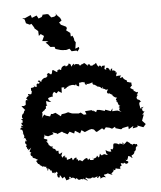

<svg xmlns="http://www.w3.org/2000/svg" viewBox="-51 -724 658 785"><g transform="rotate(-5 278.0 -331.0)"><path d="M211 -672 200 -664 187 -662 176 -676 170 -677 152 -676V-673L148 -667L135 -662L128 -675L108 -667L104 -679L79 -668L68 -669L78 -663L82 -647L97 -640L104 -643L114 -627L115 -623L129 -611L130 -591L138 -598L151 -589L142 -569L167 -566L155 -561L163 -554L173 -542L190 -541L193 -532L213 -526L227 -524L225 -525L236 -524L250 -528L258 -517H259L278 -518L282 -514L290 -525L289 -532L274 -526L278 -552L273 -559L272 -568L267 -580L260 -577L259 -592L243 -604L247 -613L244 -619L223 -629L222 -632L217 -638L228 -646L223 -657L203 -677ZM362 -185 370 -195 385 -192 395 -187 408 -194 409 -188 429 -182H434L438 -186L462 -191L463 -179L483 -191L479 -181L500 -185L499 -191L523 -182L530 -189L527 -187L534 -194L520 -209L529 -233C525 -236 518 -230 528 -239C525 -230 533 -252 536 -247C525 -240 518 -262 533 -265C525 -263 519 -267 522 -256C513 -264 519 -263 515 -274C516 -286 511 -281 526 -290C518 -284 520 -298 520 -290C515 -300 508 -292 506 -304C505 -309 514 -316 511 -317C499 -308 516 -323 513 -328C501 -325 494 -331 507 -326C497 -339 491 -327 499 -338C498 -336 498 -337 484 -346C481 -346 492 -359 492 -355C488 -365 491 -362 490 -368C477 -370 473 -374 476 -371C468 -374 477 -380 466 -381C471 -380 456 -385 457 -395C460 -393 451 -393 446 -391C443 -393 452 -403 452 -399C452 -402 434 -401 431 -399C429 -410 441 -415 429 -415C428 -420 437 -417 420 -425C426 -423 410 -421 418 -431C414 -431 412 -436 409 -423C409 -425 397 -434 407 -427C401 -441 388 -439 393 -429C380 -434 387 -433 388 -447C371 -447 378 -446 373 -440C374 -452 359 -450 365 -442C352 -456 359 -448 353 -461C339 -448 336 -457 340 -448C344 -463 339 -451 339 -451C326 -450 328 -454 326 -458C313 -454 321 -467 319 -452C308 -463 301 -469 308 -460C307 -470 295 -457 293 -460C283 -452 290 -453 282 -462C285 -459 265 -469 262 -457C265 -469 262 -468 251 -454C249 -464 251 -465 241 -468C236 -456 240 -454 241 -461C237 -464 227 -451 227 -461C232 -461 216 -464 210 -451C208 -452 215 -443 200 -445C194 -454 205 -446 205 -447C186 -439 197 -456 192 -437C188 -438 183 -443 176 -447C166 -443 176 -448 168 -431C160 -429 170 -430 154 -437C150 -428 145 -432 152 -426C140 -422 153 -426 150 -423C138 -412 142 -426 124 -408C138 -407 130 -420 123 -403C119 -403 117 -416 109 -406C118 -403 120 -397 107 -396C112 -401 105 -399 103 -393C105 -384 103 -380 90 -390C100 -390 94 -382 79 -382V-372C80 -367 85 -365 83 -372C78 -358 82 -354 70 -357C64 -362 62 -350 72 -350C59 -353 58 -336 54 -344C67 -328 65 -326 62 -333C49 -338 54 -324 52 -321C57 -310 42 -313 54 -319C45 -309 46 -310 34 -312C42 -299 37 -308 48 -294C40 -290 44 -286 40 -280C38 -289 45 -279 38 -280C37 -281 27 -267 36 -259C35 -256 22 -262 30 -256C40 -247 29 -252 34 -242C28 -247 23 -240 35 -229C20 -235 23 -228 34 -223C34 -223 20 -229 22 -215C28 -217 31 -215 32 -196C37 -195 34 -196 22 -204C37 -198 40 -179 26 -177C43 -183 36 -181 43 -167C33 -163 39 -175 40 -166C36 -171 34 -155 38 -157C46 -148 36 -147 38 -145C46 -142 36 -132 51 -135C40 -132 42 -122 59 -139C49 -122 47 -116 65 -123C54 -123 49 -107 60 -103C70 -108 54 -104 61 -103C61 -101 58 -94 78 -93C72 -96 66 -94 82 -87C79 -83 74 -85 74 -81C77 -83 80 -65 85 -70C82 -70 94 -62 87 -65C107 -54 106 -53 94 -59C111 -59 98 -56 115 -55C109 -44 107 -57 121 -45C119 -36 118 -34 117 -48C133 -46 128 -31 133 -40C137 -22 139 -27 145 -31C143 -23 146 -24 154 -33C151 -29 163 -29 155 -21C155 -8 160 -5 165 -8C164 -20 167 -19 175 -2C186 -11 175 0 186 -10C180 -12 190 0 190 7C207 2 205 5 203 -6C215 -7 208 1 206 4C211 -3 222 -5 230 7C231 -3 228 5 234 2C243 15 244 7 256 7C255 14 249 17 261 4C259 14 261 2 277 17C275 3 266 16 271 2C286 14 294 3 289 5C288 14 290 4 302 4C298 10 311 5 321 1C312 7 319 11 323 6C324 0 332 -1 330 13C329 12 346 2 351 10C350 -6 345 10 346 -3C363 -4 363 -11 364 -4C360 -10 378 4 381 -1C372 -3 373 -9 376 -3C380 -11 394 -14 382 -23C399 -8 392 -27 397 -24C404 -21 410 -22 417 -19C406 -30 418 -20 414 -30C425 -37 421 -27 418 -44C435 -38 433 -44 429 -49C439 -33 448 -40 450 -46C442 -56 440 -45 440 -58C444 -46 449 -60 451 -70C465 -68 465 -57 468 -62C459 -78 471 -66 478 -83C477 -79 466 -77 479 -81C479 -78 473 -88 477 -86C479 -83 484 -92 486 -97C480 -99 489 -104 492 -111L496 -105C489 -109 495 -108 490 -116C483 -117 488 -114 484 -115C482 -119 473 -119 471 -111C472 -123 471 -112 464 -120C460 -126 455 -126 452 -130C450 -132 439 -115 434 -120C444 -123 423 -134 435 -119C414 -129 417 -120 421 -118C408 -129 397 -126 397 -126C390 -119 398 -109 388 -102C387 -103 378 -112 384 -94C371 -94 365 -99 361 -103C363 -86 361 -90 369 -83C355 -80 363 -90 347 -84C347 -84 344 -77 337 -90C330 -74 340 -83 331 -77C327 -70 330 -78 324 -83C323 -73 307 -69 304 -76C315 -72 312 -63 293 -68C297 -76 296 -75 285 -68C287 -72 283 -73 283 -77C271 -73 278 -78 261 -64C267 -61 251 -77 247 -67C244 -72 244 -80 239 -73C234 -75 241 -68 240 -82C228 -84 226 -67 223 -75C222 -83 220 -86 213 -79C213 -79 213 -80 200 -76C201 -92 199 -83 190 -89C203 -93 188 -99 183 -86C176 -101 180 -92 184 -109C167 -97 169 -106 169 -116C177 -113 171 -119 159 -115C165 -124 151 -117 157 -120C158 -129 153 -120 142 -133C142 -133 147 -124 146 -138C138 -131 139 -142 128 -144C127 -137 139 -143 122 -159H129C122 -162 134 -166 121 -168C112 -170 112 -176 116 -176C119 -183 114 -191 120 -185L117 -184L132 -179L155 -186L150 -194L170 -187L168 -184L190 -193L196 -188L199 -187L212 -180L221 -190L239 -181L243 -192L261 -181L263 -179L270 -192L283 -183L302 -191L312 -193L321 -190L329 -180H333L354 -192C358 -191 359 -187 362 -185ZM116 -262C113 -263 124 -278 109 -280C112 -265 111 -279 129 -288C122 -293 126 -286 130 -292C137 -289 130 -301 135 -304C141 -305 142 -300 133 -315C138 -303 137 -308 136 -323C153 -319 138 -319 157 -318C147 -326 149 -323 145 -333C153 -341 166 -335 165 -345C157 -346 164 -336 165 -338C164 -351 166 -351 172 -358C188 -344 180 -356 191 -359C193 -356 202 -351 204 -351C203 -352 203 -357 204 -373C212 -372 220 -375 212 -365C225 -368 223 -370 227 -373C237 -377 235 -373 227 -384C231 -370 240 -382 255 -379C255 -379 262 -374 262 -380C270 -386 256 -376 276 -371C276 -374 279 -388 275 -387C284 -383 277 -389 300 -387C286 -383 298 -389 299 -387C300 -369 316 -374 303 -380C317 -374 329 -384 332 -382C331 -369 329 -381 332 -379C335 -366 333 -374 336 -374C349 -366 354 -364 346 -368C352 -360 353 -367 364 -359C364 -350 372 -361 373 -361C367 -347 370 -360 385 -347C377 -350 395 -345 395 -352C386 -338 384 -339 393 -329C393 -337 393 -333 408 -325C411 -327 407 -320 407 -325C412 -317 413 -318 424 -310C414 -314 426 -316 425 -310C414 -300 430 -302 422 -298C420 -289 423 -297 422 -297C430 -297 426 -277 437 -278C425 -269 428 -275 434 -270C429 -259 430 -260 440 -252L424 -259H415L402 -258L404 -270L396 -259L374 -267L372 -262L351 -268L340 -269L336 -260L323 -269L326 -264L318 -270L291 -268L296 -255L285 -254L273 -264L265 -261L241 -263L236 -264L221 -270H223L209 -266L195 -264L191 -256L170 -272L158 -268L152 -269L147 -259L130 -264L124 -269L112 -254Z"/></g></svg>

Font: Charger Distortion
Style: 1
Weight: 400
Designer: Jasper
Foundry: Cannot Into Space Fonts
Version: Version 0.98